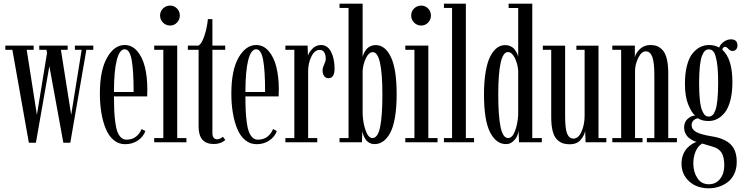

<svg xmlns="http://www.w3.org/2000/svg" viewBox="-20 -770 4029 1039"><path d="M136.2 2.4 46.9 -500.5H8.8V-523.4H162.1V-500.5H124.5L179.7 -148.4L234.4 -482.9L231.4 -500.5H192.4V-523.4H346.2V-500.5H309.6L365.2 -148.4L421.9 -500.5H385.3V-523.4H484.9V-500.5H447.3L360.4 2.4H322.8L247.1 -412.1L174.3 2.4Z M657.2 10.3Q622.1 10.3 595.2 -12Q568.4 -34.2 552.5 -72.8Q536.6 -111.3 528.6 -159.4Q520.5 -207.5 520.5 -263.2Q520.5 -390.1 559.6 -458.3Q598.6 -526.4 654.8 -526.4Q694.3 -526.4 722.7 -493.4Q751 -460.4 764.2 -407Q777.3 -353.5 777.3 -286.1Q777.3 -260.7 776.4 -248.5H596.7Q596.7 -204.6 598.1 -172.6Q599.6 -140.6 603.8 -108.9Q607.9 -77.1 615.2 -57.6Q622.6 -38.1 634.8 -26.1Q647 -14.2 664.1 -14.2Q695.8 -14.2 716.8 -31.2Q737.8 -48.3 746.1 -71.8L766.6 -61Q756.3 -30.8 726.8 -10.3Q697.3 10.3 657.2 10.3ZM654.8 -503.4Q627 -503.4 611.8 -444.6Q596.7 -385.7 596.7 -272H703.1Q703.1 -389.2 692.4 -446.3Q681.6 -503.4 654.8 -503.4Z M900.9 -631.8Q877.9 -631.8 862.1 -647.7Q846.2 -663.6 846.2 -686Q846.2 -708.5 862.1 -724.1Q877.9 -739.7 900.9 -739.7Q922.4 -739.7 937.7 -724.1Q953.1 -708.5 953.1 -686Q953.1 -663.6 937.7 -647.7Q922.4 -631.8 900.9 -631.8ZM814.5 0V-22.9H863.8V-500.5H814.5V-523.4H939V-22.9H988.8V0Z M1136.7 9.3Q1054.7 9.3 1054.7 -85.4V-500.5H996.6V-523.4H1054.7Q1071.8 -533.7 1085.9 -575.7Q1100.1 -617.7 1105 -666.5H1129.4V-523.4H1198.7V-500.5H1129.4V-49.3Q1129.4 -31.7 1137 -23.9Q1144.5 -16.1 1154.8 -16.1Q1163.6 -16.1 1172.6 -20.8Q1181.6 -25.4 1186 -30.3L1199.2 -12.7Q1175.3 9.3 1136.7 9.3Z M1368.7 10.3Q1333.5 10.3 1306.6 -12Q1279.8 -34.2 1263.9 -72.8Q1248 -111.3 1240 -159.4Q1231.9 -207.5 1231.9 -263.2Q1231.9 -390.1 1271 -458.3Q1310.1 -526.4 1366.2 -526.4Q1405.8 -526.4 1434.1 -493.4Q1462.4 -460.4 1475.6 -407Q1488.8 -353.5 1488.8 -286.1Q1488.8 -260.7 1487.8 -248.5H1308.1Q1308.1 -204.6 1309.6 -172.6Q1311 -140.6 1315.2 -108.9Q1319.3 -77.1 1326.7 -57.6Q1334 -38.1 1346.2 -26.1Q1358.4 -14.2 1375.5 -14.2Q1407.2 -14.2 1428.2 -31.2Q1449.2 -48.3 1457.5 -71.8L1478 -61Q1467.8 -30.8 1438.2 -10.3Q1408.7 10.3 1368.7 10.3ZM1366.2 -503.4Q1338.4 -503.4 1323.2 -444.6Q1308.1 -385.7 1308.1 -272H1414.6Q1414.6 -389.2 1403.8 -446.3Q1393.1 -503.4 1366.2 -503.4Z M1524.4 0V-22.9H1572.8V-500.5H1524.4V-523.4H1644.5L1646.5 -468.3Q1649.9 -483.9 1669.4 -505.1Q1689 -526.4 1717.3 -526.4Q1752.4 -526.4 1771.5 -489.7Q1790.5 -453.1 1790.5 -397.5Q1790.5 -373 1782 -359.9Q1773.4 -346.7 1757.8 -346.7Q1742.7 -346.7 1734.1 -358.4Q1725.6 -370.1 1725.6 -390.6Q1725.6 -402.8 1734.1 -420.9Q1742.7 -439 1742.7 -451.7Q1742.7 -475.6 1733.9 -487.8Q1725.1 -500 1710 -500Q1683.1 -500 1665.3 -464.4Q1647.5 -428.7 1647.5 -384.8V-22.9H1696.8V0Z M2006.8 9.8Q1990.7 9.8 1977.5 2Q1964.4 -5.9 1957 -17.8Q1949.7 -29.8 1945.8 -40.8Q1941.9 -51.8 1940.9 -61.5L1938.5 0H1817.4V-22.9H1866.2V-727.1H1817.4V-750H1942.4V-461.9Q1944.3 -470.2 1948.5 -479.7Q1952.6 -489.3 1960.7 -500.5Q1968.8 -511.7 1982.7 -518.8Q1996.6 -525.9 2013.7 -525.9Q2064.5 -525.9 2095.5 -460.9Q2126.5 -396 2126.5 -259.3Q2126.5 -187.5 2117.2 -134Q2107.9 -80.6 2091.1 -50Q2074.2 -19.5 2053.2 -4.9Q2032.2 9.8 2006.8 9.8ZM1995.1 -22.9Q2024.9 -22.9 2037.1 -83.5Q2049.3 -144 2049.3 -256.8Q2049.3 -487.8 1997.6 -487.8Q1976.1 -487.8 1960.7 -456.3Q1945.3 -424.8 1942.4 -387.7V-152.8Q1944.3 -103.5 1959 -63.2Q1973.6 -22.9 1995.1 -22.9Z M2259.8 -631.8Q2236.8 -631.8 2220.9 -647.7Q2205.1 -663.6 2205.1 -686Q2205.1 -708.5 2220.9 -724.1Q2236.8 -739.7 2259.8 -739.7Q2281.2 -739.7 2296.6 -724.1Q2312 -708.5 2312 -686Q2312 -663.6 2296.6 -647.7Q2281.2 -631.8 2259.8 -631.8ZM2173.3 0V-22.9H2222.7V-500.5H2173.3V-523.4H2297.9V-22.9H2347.7V0Z M2382.3 0V-22.9H2426.3V-727.1H2382.3V-750H2501V-22.9H2545.4V0Z M2718.3 9.8Q2664.6 9.8 2631.8 -54.7Q2599.1 -119.1 2599.1 -259.3Q2599.1 -329.1 2608.2 -381.8Q2617.2 -434.6 2633.3 -465.3Q2649.4 -496.1 2669.4 -511Q2689.5 -525.9 2713.4 -525.9Q2730.5 -525.9 2744.1 -519Q2757.8 -512.2 2765.6 -501.5Q2773.4 -490.7 2777.8 -481.4Q2782.2 -472.2 2784.2 -462.9V-726.6H2732.4V-750H2860.4V-22.9H2912.1V0H2788.6L2786.1 -62Q2784.2 -47.9 2777.6 -32.7Q2771 -17.6 2755.1 -3.9Q2739.3 9.8 2718.3 9.8ZM2730 -22.9Q2752.4 -22.9 2766.8 -60.8Q2781.2 -98.6 2784.2 -147.9V-387.7Q2781.2 -426.3 2765.4 -457.3Q2749.5 -488.3 2728.5 -488.3Q2676.3 -488.3 2676.3 -256.8Q2676.3 -145 2688.5 -84Q2700.7 -22.9 2730 -22.9Z M3064.5 10.7Q3041 10.7 3023.9 4.6Q3006.8 -1.5 2992.4 -16.8Q2978 -32.2 2970.5 -62Q2962.9 -91.8 2962.9 -135.7V-500.5H2917.5V-522.9H3038.1V-142.1Q3038.1 -73.2 3049.1 -46.6Q3060.1 -20 3083.5 -20Q3110.4 -20 3127 -58.1Q3143.6 -96.2 3143.6 -143.1V-500.5H3099.1V-522.9H3218.8V-22.9H3261.2V0H3148.9L3146.5 -60.5Q3140.1 -32.2 3119.9 -10.7Q3099.6 10.7 3064.5 10.7Z M3293.5 0V-22.9H3341.3V-500.5H3293.5V-523.4H3415.5V-460.9Q3421.9 -485.4 3444.3 -505.9Q3466.8 -526.4 3500 -526.4Q3520 -526.4 3535.4 -520.5Q3550.8 -514.6 3565.4 -499.3Q3580.1 -483.9 3588.1 -452.4Q3596.2 -420.9 3596.2 -374.5V-22.9H3643.1V0H3480.5V-22.9H3521V-364.7Q3521 -431.2 3510 -461.7Q3499 -492.2 3474.6 -492.2Q3451.7 -492.2 3434.6 -458.3Q3417.5 -424.3 3416.5 -389.2V-22.9H3457V0Z M3815.9 249Q3750.5 249 3709.2 211.2Q3668 173.3 3668 115.7Q3668 89.4 3676.5 67.4Q3685.1 45.4 3698.2 31.7Q3711.4 18.1 3724.4 9.8Q3737.3 1.5 3749.5 -2Q3743.2 -3.4 3733.6 -7.8Q3724.1 -12.2 3711.7 -21Q3699.2 -29.8 3690.7 -45.4Q3682.1 -61 3682.1 -80.1Q3682.1 -108.4 3699.7 -125.2Q3717.3 -142.1 3735.8 -144Q3740.7 -145 3742.2 -144Q3722.2 -160.6 3704.3 -204.3Q3686.5 -248 3686.5 -316.9Q3686.5 -374 3697.8 -416.3Q3709 -458.5 3728.3 -481.7Q3747.6 -504.9 3769.8 -515.6Q3792 -526.4 3816.9 -526.4Q3847.7 -526.4 3871.6 -512.7Q3879.4 -532.2 3897.7 -544.7Q3916 -557.1 3935.5 -557.1Q3970.7 -557.1 3970.7 -523.9Q3970.7 -510.3 3963.1 -502.2Q3955.6 -494.1 3943.4 -494.1Q3931.6 -494.1 3921.6 -505.4Q3911.6 -516.6 3904.3 -516.6Q3892.6 -516.6 3888.7 -501Q3943.4 -452.1 3943.4 -325.7Q3943.4 -269.5 3932.4 -227.3Q3921.4 -185.1 3902.6 -161.4Q3883.8 -137.7 3861.8 -126.5Q3839.8 -115.2 3814.9 -115.2Q3778.8 -115.2 3760.3 -128.4Q3758.3 -129.4 3756.8 -129.4Q3745.6 -129.4 3734.1 -119.4Q3722.7 -109.4 3722.7 -93.3Q3722.7 -69.8 3747.1 -55.9Q3771.5 -42 3829.1 -32.7Q3899.4 -22 3933.1 10.5Q3966.8 43 3966.8 106Q3966.8 142.6 3953.4 170.9Q3939.9 199.2 3917.7 215.8Q3895.5 232.4 3869.6 240.7Q3843.8 249 3815.9 249ZM3814.9 -139.2Q3826.7 -139.2 3835.2 -146.5Q3843.8 -153.8 3851.1 -172.9Q3858.4 -191.9 3862.3 -229.5Q3866.2 -267.1 3866.2 -323.7Q3866.2 -394.5 3859.1 -435.5Q3852.1 -476.6 3841.8 -489.7Q3831.5 -502.9 3815.9 -502.9Q3804.2 -502.9 3795.4 -495.4Q3786.6 -487.8 3779.1 -468.8Q3771.5 -449.7 3767.3 -412.4Q3763.2 -375 3763.2 -320.8Q3763.2 -265.6 3767.3 -228.3Q3771.5 -190.9 3779.3 -172.4Q3787.1 -153.8 3795.4 -146.5Q3803.7 -139.2 3814.9 -139.2ZM3815.9 227.1Q3854 227.1 3876.7 198Q3899.4 168.9 3899.4 125.5Q3899.4 79.6 3884.8 56.4Q3870.1 33.2 3837.4 23.9Q3787.6 8.8 3780.3 6.8Q3757.3 19 3744.6 48.8Q3731.9 78.6 3731.9 114.7Q3731.9 160.6 3753.7 193.8Q3775.4 227.1 3815.9 227.1Z"/></svg>

Font: Imbue
Style: Regular
Weight: 400
Designer: Tyler Finck
Foundry: Etcetera Type Company
Version: Version 0.910